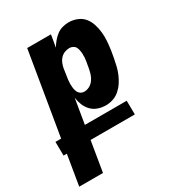

<svg xmlns="http://www.w3.org/2000/svg" viewBox="-213 -640 890 966"><g transform="rotate(-30 232.0 -156.5)"><path d="M-36 215 -7 40H-26L-27 -40H6L86 -520H224L212 -449Q221 -465 233.5 -480Q246 -495 261 -506.5Q276 -518 294.5 -523Q313 -528 330 -528Q356 -528 379.5 -518.5Q403 -509 418 -490.5Q433 -472 440.5 -448Q448 -424 450.5 -399Q453 -374 451 -348Q449 -322 445 -295L438 -255Q434 -234 429 -213.5Q424 -193 415.5 -173Q407 -153 395 -134.5Q383 -116 366 -101Q349 -86 328 -79Q307 -72 286 -72Q263 -72 241 -79.5Q219 -87 203.5 -103Q188 -119 179.5 -140Q171 -161 168 -184L144 -40H387L388 40H131L102 215ZM226 -186Q241 -186 255.5 -193.5Q270 -201 280 -214.5Q290 -228 295 -243Q300 -258 303 -274L310 -314Q312 -325 312.5 -335.5Q313 -346 312.5 -356.5Q312 -367 310 -377Q308 -387 303.5 -395.5Q299 -404 289.5 -409Q280 -414 269 -414Q256 -414 242.5 -409Q229 -404 218.5 -393.5Q208 -383 202.5 -369.5Q197 -356 194 -342L188 -302Q186 -290 184.5 -278Q183 -266 183 -254.5Q183 -243 184.5 -231.5Q186 -220 190.5 -209.5Q195 -199 204.5 -192.5Q214 -186 226 -186Z"/></g></svg>

Font: Iosevka Term Curly Hv Obl
Style: Regular
Weight: 900
Italic angle: -9°
Designer: Belleve Invis
Foundry: Belleve Invis
Version: Version 32.3.0